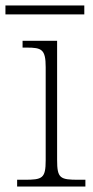

<svg xmlns="http://www.w3.org/2000/svg" viewBox="-34 -686 342 706"><path d="M-14 -633H276V-666H-14ZM29 0H280V-25H255C187 -25 176 -30 176 -98V-536H49V-511H64C119 -511 134 -505 134 -439V-97C134 -30 122 -25 56 -25H29Z"/></svg>

Font: Noto Serif Sinhala ExtraLight
Style: Regular
Weight: 200
Designer: Jelle Bosma - Monotype Design Team
Foundry: Monotype Imaging Inc.
Version: Version 2.007